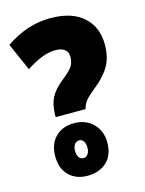

<svg xmlns="http://www.w3.org/2000/svg" viewBox="-112 -792 657 869"><g transform="rotate(-15 216.5 -357.5)"><path d="M118 -285V-299Q119 -344 135 -375.5Q151 -407 192 -440Q228 -468 240.5 -486.5Q253 -505 253 -531Q253 -578 193 -578Q136 -578 57 -526L0 -655Q50 -689 101.5 -706.5Q153 -724 209 -724Q310 -724 364 -675.5Q418 -627 418 -546Q418 -484 393 -442.5Q368 -401 318 -362Q280 -331 271 -316Q262 -301 260 -292L258 -285ZM190 9Q136 9 103 -23.5Q70 -56 70 -114Q70 -171 103 -204Q136 -237 190 -237Q246 -237 280 -202Q314 -167 314 -115Q314 -55 279.5 -23Q245 9 190 9ZM193 -73Q205 -73 213 -84.5Q221 -96 221 -114Q221 -135 213 -145.5Q205 -156 193 -156Q180 -156 171.5 -145Q163 -134 163 -114Q163 -96 170.5 -84.5Q178 -73 193 -73Z"/></g></svg>

Font: Noto Sans Myanmar Condensed Black
Style: Regular
Weight: 900
Width: 3
Designer: Monotype Design Team
Foundry: Monotype Imaging Inc.
Version: Version 2.107; ttfautohint (v1.8.4.7-5d5b)